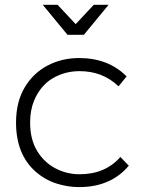

<svg xmlns="http://www.w3.org/2000/svg" viewBox="-20 -762 600 784"><path d="M303 2Q256 2 209.5 -13Q163 -28 125 -61.5Q45.5 -132 45.5 -261.5Q45.5 -345 80.2 -404Q115 -463 173.5 -494Q232 -525 303 -525Q422.5 -525 497 -450L464 -409.5Q399.5 -471.5 305 -471.5Q244.5 -471.5 195 -442.2Q145.5 -413 119.5 -352Q103 -312.5 103 -261.5Q103 -193 131.5 -146Q160 -99 206 -74.8Q252 -50.5 305 -50.5Q410 -50.5 471.5 -121L506 -85.5Q432.5 2 303 2ZM322.5 -620H255.5L154.5 -742.5H215L289 -663.5L363 -742.5H423.5Z"/></svg>

Font: Argentum Novus Light
Style: Regular
Weight: 300
Designer: Julieta Ulanovsky (font) & Cristiano Sobral (main changes)
Foundry: Julieta Ulanovsky (font) & Cristiano Sobral (main changes)
Version: Version 3.00;November 27, 2020;FontCreator 13.0.0.2655 64-bi